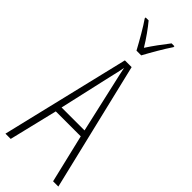

<svg xmlns="http://www.w3.org/2000/svg" viewBox="-307 -978 1006 1006"><g transform="rotate(45 196.0 -475.0)"><path d="M178 -793H213C238 -839 273 -900 302 -943V-950H281C247 -906 223 -874 195 -831C170 -873 137 -919 111 -950H89V-943C114 -908 152 -841 178 -793ZM353 0H392L221 -714H171L0 0H39L104 -269H289ZM215 -596 281 -305H111L177 -597C185 -631 191 -654 196 -683C202 -654 207 -630 215 -596Z"/></g></svg>

Font: Noto Sans Myanmar ExtraCondensed ExtraLight
Style: Regular
Weight: 200
Width: 2
Designer: Monotype Design Team
Foundry: Monotype Imaging Inc.
Version: Version 2.107